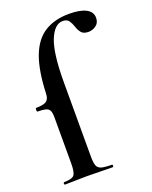

<svg xmlns="http://www.w3.org/2000/svg" viewBox="-137 -801 692 876"><g transform="rotate(-20 209.0 -363.0)"><path d="M25 0Q21 0 21 -6Q21 -12 25 -12Q63 -12 73.5 -25Q84 -38 84 -81V-306Q84 -328 78.5 -338.5Q73 -349 59 -352.5Q45 -356 21 -356Q17 -356 17 -365Q17 -374 21 -374Q56 -374 70 -383.5Q84 -393 85 -418Q89 -530 114.5 -597.5Q140 -665 188.5 -695.5Q237 -726 308 -726Q361 -726 389.5 -711Q418 -696 418 -667Q418 -643 401 -630.5Q384 -618 364 -618Q340 -618 329.5 -631Q319 -644 313.5 -661.5Q308 -679 299 -692Q290 -705 269 -705Q229 -705 204 -643Q179 -581 179 -439V-81Q179 -52 184 -37Q189 -22 205.5 -17Q222 -12 256 -12Q260 -12 260 -6Q260 0 256 0Q224 0 193.5 -1Q163 -2 131 -2Q101 -2 74 -1Q47 0 25 0Z"/></g></svg>

Font: Cormorant Garamond Light
Style: Regular
Weight: 300
Designer: Christian Thalmann (Catharsis Fonts)
Foundry: Catharsis Fonts
Version: Version 4.001